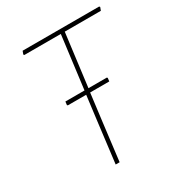

<svg xmlns="http://www.w3.org/2000/svg" viewBox="-155 -740 784 843"><g transform="rotate(-30 237.0 -318.5)"><path d="M474 -633 468 -617H285L251 -350H344L347 -347L345 -330H248L231 -195L207 0H187L211 -195L228 -330H135L132 -333L134 -350H231L265 -617H80L77 -621L83 -637H471Z"/></g></svg>

Font: Luna Sans Thin
Style: Italic
Weight: 250
Italic angle: -7°
Designer: Juan Pablo del Peral
Foundry: Huerta Tipografica
Version: Version 2.001; ttfautohint (v1.5)